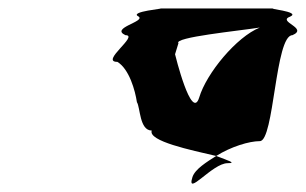

<svg xmlns="http://www.w3.org/2000/svg" viewBox="-20 -714 721 453"><path d="M257 -568C215 -568 309 -631 276 -631C239 -648 324 -663 307 -675C282 -687 374 -694 357 -694H627C603 -694 691 -687 665 -675C632 -663 709 -648 670 -631C629 -631 627 -381 593 -381C568 -381 525 -368 490 -346C430 -360 329 -381 338 -406C309 -406 311 -461 303 -473C299 -500 285 -551 257 -568ZM393 -586C393 -586 432 -426 450 -484C467 -541 538 -627 593 -649C542 -641 389 -626 401 -612ZM434 -296C419 -248 481 -329 517 -329C539 -329 519 -335 490 -346C468 -332 440 -315 434 -296Z"/></svg>

Font: bitstorm
Style: ultextobl
Weight: 400
Version: Version 0.2